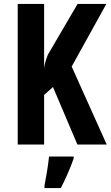

<svg xmlns="http://www.w3.org/2000/svg" viewBox="-20 -734 562 975"><path d="M522 0 344 -396 520 -714H374L223 -456C210 -423 205 -401 204 -385V-714H70V0H204V-252L249 -292L373 0ZM354 71V61H229C225 104 213 173 206 208V221H289C313 174 337 120 354 71Z"/></svg>

Font: Noto Sans Kannada ExtraCondensed
Style: Bold
Weight: 700
Width: 2
Designer: Jelle Bosma - Monotype Design Team
Foundry: Monotype Imaging Inc.
Version: Version 2.005